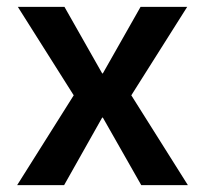

<svg xmlns="http://www.w3.org/2000/svg" viewBox="-20 -540 598 560"><path d="M30 0 195 -262 32 -520H168L278 -326H280L390 -520H526L363 -262L528 0H392L280 -197H278L167 0Z"/></svg>

Font: M PLUS 1 Thin SemiBold
Style: Regular
Weight: 600
Version: Version 1.001